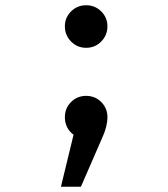

<svg xmlns="http://www.w3.org/2000/svg" viewBox="-20 -531 640 731"><path d="M389 -431Q389 -397 365.5 -373Q342 -349 308 -349Q274 -349 250.5 -373Q227 -397 227 -431Q227 -464 250.5 -487.5Q274 -511 308 -511Q342 -511 365.5 -487.5Q389 -464 389 -431ZM389 -85Q389 -49 369 -6L288 180H212L260 -18Q227 -43 227 -85Q227 -119 250.5 -142.5Q274 -166 308 -166Q342 -166 365.5 -142.5Q389 -119 389 -85Z"/></svg>

Font: Fira Mono
Style: Regular
Weight: 400
Designer: Carrois Corporate & Edenspiekermann AG
Foundry: Carrois Corporate GbR & Edenspiekermann AG
Version: Version 3.206;PS 003.206;hotconv 1.0.70;makeotf.lib2.5.58329